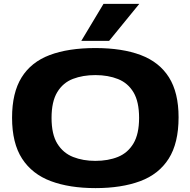

<svg xmlns="http://www.w3.org/2000/svg" viewBox="-20 -957 979 987"><path d="M471 10Q337 10 241 -26Q145 -62 93.5 -141.5Q42 -221 42 -352Q42 -480 91 -559Q140 -638 235.5 -674Q331 -710 470 -710Q608 -710 703.5 -674Q799 -638 848.5 -559.5Q898 -481 898 -354Q898 -221 847 -141Q796 -61 700 -25.5Q604 10 471 10ZM470 -130Q536 -130 586.5 -150.5Q637 -171 666 -219.5Q695 -268 695 -351Q695 -434 666.5 -482Q638 -530 587 -550.5Q536 -571 470 -571Q406 -571 355 -551.5Q304 -532 274.5 -483.5Q245 -435 245 -351Q245 -266 275 -218Q305 -170 356 -150Q407 -130 470 -130ZM398 -747 512 -937H696L541 -747Z"/></svg>

Font: Georama Extended
Style: Bold
Weight: 700
Width: 7
Designer: Jean-Baptiste Levee
Foundry: Production Type
Version: Version 1.000